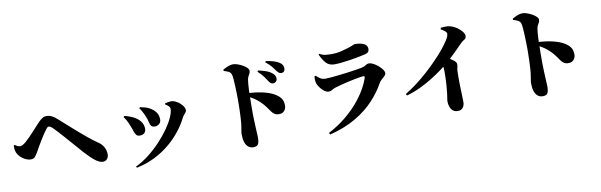

<svg xmlns="http://www.w3.org/2000/svg" viewBox="-54 -1343 6077 1943"><g transform="rotate(-10 2985.0 -371.5)"><path d="M903 -63Q871 -63 829.5 -93.5Q788 -124 725 -193Q708 -213 681 -243.5Q654 -274 623 -309.5Q592 -345 562 -379Q532 -413 507 -440Q482 -467 468 -481Q453 -496 442 -502.5Q431 -509 423 -509Q416 -509 408.5 -502.5Q401 -496 390 -481Q378 -465 361 -439Q344 -413 326 -383.5Q308 -354 292 -326.5Q276 -299 266 -280Q251 -254 235.5 -233.5Q220 -213 189 -213Q155 -213 118.5 -235.5Q82 -258 61 -291Q50 -308 45.5 -329.5Q41 -351 42 -380L52 -387Q66 -375 81.5 -369Q97 -363 105 -363Q116 -363 131 -370.5Q146 -378 166 -395Q186 -412 210.5 -437Q235 -462 259.5 -489Q284 -516 304.5 -538Q325 -560 335 -571Q356 -593 376 -605.5Q396 -618 419 -618Q448 -618 474 -605Q500 -592 528 -566Q600 -502 667 -442.5Q734 -383 792 -335.5Q850 -288 892 -260Q926 -238 944.5 -203Q963 -168 963 -130Q963 -100 946.5 -81.5Q930 -63 903 -63Z M1224 43Q1294 10 1359.5 -41Q1425 -92 1481.5 -152Q1538 -212 1580.5 -272Q1623 -332 1646.5 -384.5Q1670 -437 1670 -472Q1670 -487 1656 -500.5Q1642 -514 1623 -525V-535Q1635 -539 1653 -542Q1671 -545 1684 -546Q1706 -547 1730 -536Q1754 -525 1774.5 -507.5Q1795 -490 1807.5 -470.5Q1820 -451 1820 -433Q1820 -417 1803.5 -399.5Q1787 -382 1778 -365Q1744 -296 1691.5 -229.5Q1639 -163 1569.5 -105.5Q1500 -48 1415 -6Q1330 36 1231 56ZM1317 -259Q1292 -259 1280 -275Q1268 -291 1260.5 -316Q1253 -341 1241 -369Q1228 -404 1214.5 -428.5Q1201 -453 1187 -471L1195 -482Q1219 -477 1241 -469Q1263 -461 1276 -455Q1325 -433 1353 -397.5Q1381 -362 1381 -318Q1381 -293 1365 -276Q1349 -259 1317 -259ZM1484 -323Q1457 -323 1446 -337Q1435 -351 1430 -376Q1425 -401 1412 -433Q1407 -448 1397 -467.5Q1387 -487 1377 -505Q1367 -523 1359 -530L1367 -542Q1391 -536 1412 -531.5Q1433 -527 1455 -516Q1497 -495 1522 -463Q1547 -431 1547 -385Q1547 -355 1527 -339Q1507 -323 1484 -323Z M2736 -545Q2723 -545 2712.5 -553Q2702 -561 2691 -578Q2678 -599 2658 -627Q2638 -655 2601 -688L2609 -700Q2653 -691 2690.5 -677.5Q2728 -664 2753 -641Q2768 -628 2773.5 -614.5Q2779 -601 2779 -587Q2779 -570 2767 -557.5Q2755 -545 2736 -545ZM2429 57Q2398 57 2376.5 39.5Q2355 22 2344 -11Q2333 -44 2333 -91Q2333 -113 2338 -135.5Q2343 -158 2347 -193Q2350 -221 2352 -255.5Q2354 -290 2355 -325Q2356 -360 2356.5 -390Q2357 -420 2357 -439Q2357 -471 2356 -509.5Q2355 -548 2353.5 -585.5Q2352 -623 2349.5 -653.5Q2347 -684 2343 -700Q2337 -726 2314 -737.5Q2291 -749 2265 -756L2264 -769Q2287 -782 2315 -794Q2343 -806 2369 -806Q2389 -806 2415.5 -797Q2442 -788 2467 -774Q2492 -760 2508 -744Q2524 -728 2524 -714Q2524 -697 2517.5 -685Q2511 -673 2504 -660.5Q2497 -648 2493 -628Q2490 -608 2487.5 -582.5Q2485 -557 2484 -525Q2483 -493 2482 -455Q2481 -404 2480.5 -359Q2480 -314 2480.5 -274Q2481 -234 2482.5 -200Q2484 -166 2485 -137Q2487 -96 2488.5 -69.5Q2490 -43 2490 -34Q2490 15 2477.5 36Q2465 57 2429 57ZM2744 -228Q2714 -228 2696.5 -239.5Q2679 -251 2664.5 -271.5Q2650 -292 2630.5 -319.5Q2611 -347 2579 -378Q2557 -399 2529 -419Q2501 -439 2454 -461V-492Q2540 -490 2614.5 -473.5Q2689 -457 2735 -430Q2773 -408 2794.5 -380Q2816 -352 2816 -303Q2816 -273 2797 -250.5Q2778 -228 2744 -228ZM2837 -634Q2821 -634 2810.5 -643Q2800 -652 2786 -671Q2774 -688 2755.5 -711.5Q2737 -735 2695 -769L2702 -780Q2747 -774 2783 -763Q2819 -752 2841 -736Q2860 -723 2867.5 -707.5Q2875 -692 2875 -674Q2875 -656 2865 -645Q2855 -634 2837 -634Z M3206 47Q3303 -4 3379.5 -66Q3456 -128 3512.5 -194Q3569 -260 3605.5 -323.5Q3642 -387 3659 -441Q3664 -458 3648 -458Q3636 -458 3608 -453.5Q3580 -449 3544 -441.5Q3508 -434 3471 -425.5Q3434 -417 3402 -408.5Q3370 -400 3352 -394Q3330 -387 3313 -376Q3296 -365 3279 -365Q3254 -365 3229.5 -384.5Q3205 -404 3187.5 -429Q3170 -454 3165 -471Q3160 -491 3159 -506.5Q3158 -522 3160 -541L3172 -547Q3197 -525 3217 -512.5Q3237 -500 3269 -500Q3287 -500 3323 -503Q3359 -506 3404 -511Q3449 -516 3494.5 -522Q3540 -528 3579.5 -534Q3619 -540 3643 -545Q3674 -551 3690.5 -563.5Q3707 -576 3726 -576Q3744 -576 3768.5 -563.5Q3793 -551 3816.5 -531.5Q3840 -512 3856 -490.5Q3872 -469 3872 -451Q3872 -436 3858.5 -423Q3845 -410 3827 -394.5Q3809 -379 3795 -354Q3750 -272 3674.5 -190.5Q3599 -109 3486 -42Q3373 25 3216 65ZM3382 -627Q3330 -627 3299 -658.5Q3268 -690 3240 -752L3248 -759Q3280 -740 3310 -737Q3340 -734 3365 -734Q3426 -734 3472.5 -746Q3519 -758 3547 -767Q3570 -774 3584 -780Q3598 -786 3606 -789.5Q3614 -793 3619 -793Q3679 -793 3713 -775Q3747 -757 3747 -721Q3747 -704 3738 -692Q3729 -680 3705 -674Q3674 -666 3632 -658Q3590 -650 3544 -643Q3498 -636 3456 -631.5Q3414 -627 3382 -627Z M4040 -206Q4097 -240 4157 -285Q4217 -330 4274 -381.5Q4331 -433 4381.5 -485Q4432 -537 4471 -584.5Q4510 -632 4533 -669Q4559 -710 4559 -734Q4559 -749 4539 -764.5Q4519 -780 4501 -789L4505 -805Q4528 -807 4554.5 -808Q4581 -809 4607 -801Q4639 -792 4669 -771Q4699 -750 4718.5 -725.5Q4738 -701 4738 -680Q4738 -663 4730 -654.5Q4722 -646 4709.5 -639Q4697 -632 4683 -618Q4649 -584 4598 -533Q4547 -482 4486 -431Q4464 -412 4421 -380.5Q4378 -349 4320 -312.5Q4262 -276 4193 -243Q4124 -210 4050 -189ZM4531 55Q4500 55 4480.5 39.5Q4461 24 4451.5 -2Q4442 -28 4442 -57Q4442 -72 4445.5 -91Q4449 -110 4452 -134Q4456 -168 4458.5 -198.5Q4461 -229 4462.5 -255.5Q4464 -282 4464.5 -304.5Q4465 -327 4465 -345.5Q4465 -364 4465 -377Q4465 -404 4457.5 -423Q4450 -442 4438 -462L4497 -511Q4540 -481 4572.5 -458Q4605 -435 4605 -412Q4605 -397 4600.5 -380.5Q4596 -364 4595 -341Q4593 -277 4594.5 -213Q4596 -149 4598 -99.5Q4600 -50 4600 -26Q4600 8 4582.5 31.5Q4565 55 4531 55Z M5403 57Q5372 57 5350.5 39.5Q5329 22 5318 -11Q5307 -44 5307 -91Q5307 -113 5312 -135.5Q5317 -158 5321 -193Q5324 -221 5326 -255.5Q5328 -290 5329 -325Q5330 -360 5330.5 -390Q5331 -420 5331 -439Q5331 -471 5330 -509.5Q5329 -548 5327.5 -585.5Q5326 -623 5323.5 -653.5Q5321 -684 5317 -700Q5311 -726 5288 -737.5Q5265 -749 5239 -756L5238 -769Q5261 -782 5289 -794Q5317 -806 5343 -806Q5363 -806 5389.5 -797Q5416 -788 5441 -774Q5466 -760 5482 -744Q5498 -728 5498 -714Q5498 -697 5491.5 -685Q5485 -673 5478 -660.5Q5471 -648 5467 -628Q5464 -608 5461.5 -582.5Q5459 -557 5458 -525Q5457 -493 5456 -455Q5455 -404 5454.5 -359Q5454 -314 5454.5 -274Q5455 -234 5456.5 -200Q5458 -166 5459 -137Q5461 -96 5462.5 -69.5Q5464 -43 5464 -34Q5464 15 5451.5 36Q5439 57 5403 57ZM5718 -228Q5688 -228 5670.5 -239.5Q5653 -251 5638.5 -271.5Q5624 -292 5604.5 -319.5Q5585 -347 5553 -378Q5531 -399 5503 -419Q5475 -439 5428 -461V-492Q5514 -490 5588.5 -473.5Q5663 -457 5709 -430Q5747 -408 5768.5 -380Q5790 -352 5790 -303Q5790 -273 5771 -250.5Q5752 -228 5718 -228Z"/></g></svg>

Font: Noto Serif JP Black
Style: Regular
Weight: 900
Designer: Ryoko NISHIZUKA 西塚涼子 (kana & ideographs); Frank Grießhammer (Latin, Greek & Cyrillic); Wenlong ZHANG 张文龙 (bopomofo); San
Foundry: Adobe
Version: Version 2.003-H1;hotconv 1.1.1;makeotfexe 2.6.0